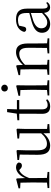

<svg xmlns="http://www.w3.org/2000/svg" viewBox="1092 -1892 814 3037"><g transform="rotate(-90 1498.5 -373.0)"><path d="M201 -318C232 -401 271 -452 325 -476L335 -468C358 -445 374 -433 398 -433C432 -433 446 -452 447 -486C437 -511 407 -526 369 -526C301 -526 234 -468 201 -380L195 -515L182 -523L38 -486V-461L128 -456C130 -406 131 -354 131 -285V-227L129 -36L43 -27V0H298V-27L203 -37L201 -227Z M911 9 1055 0V-27L978 -35V-379L982 -506L972 -518L826 -504V-477L909 -469L908 -128C860 -71 803 -37 744 -37C677 -37 640 -76 640 -187V-379L644 -506L634 -518L487 -504V-478L572 -467L569 -185C568 -37 620 14 715 14C793 14 858 -29 909 -93Z M1335 14C1384 14 1421 -2 1448 -33L1434 -50C1407 -35 1387 -26 1357 -26C1312 -26 1288 -53 1288 -116V-475H1435V-512H1288L1293 -667H1244L1220 -514L1115 -505V-475H1218V-201C1218 -165 1217 -146 1217 -115C1217 -28 1254 14 1335 14Z M1623 -655C1652 -655 1678 -676 1678 -707C1678 -738 1652 -760 1623 -760C1593 -760 1570 -738 1570 -707C1570 -676 1593 -655 1623 -655ZM1593 0H1748V-27L1669 -35L1667 -227V-378L1669 -515L1657 -523L1502 -487V-461L1593 -457C1595 -407 1597 -352 1597 -285V-227C1597 -173 1596 -91 1594 -36L1507 -27V0Z M2258 0H2411V-27L2332 -35L2330 -227V-338C2330 -474 2280 -526 2194 -526C2128 -526 2060 -494 1991 -417L1986 -515L1973 -523L1829 -486V-461L1919 -456C1921 -406 1922 -353 1922 -285V-227L1920 -36L1834 -27V0H2072V-27L1994 -35L1992 -227V-384C2062 -455 2122 -475 2165 -475C2225 -475 2261 -440 2261 -339V-227L2259 -36L2173 -27V0Z M2901 13C2936 13 2965 -2 2985 -33L2970 -49C2954 -32 2942 -26 2925 -26C2896 -26 2881 -45 2881 -111V-354C2881 -476 2825 -526 2713 -526C2606 -526 2534 -479 2513 -398C2517 -377 2531 -365 2553 -365C2576 -365 2591 -376 2596 -407L2612 -478C2641 -490 2669 -495 2696 -495C2776 -495 2812 -466 2812 -354V-316C2767 -305 2718 -292 2674 -279C2546 -241 2499 -190 2499 -114C2499 -31 2559 14 2636 14C2708 14 2753 -18 2814 -83C2821 -23 2848 13 2901 13ZM2812 -115C2746 -52 2708 -32 2666 -32C2608 -32 2570 -64 2570 -126C2570 -179 2602 -221 2688 -253C2725 -266 2769 -279 2812 -291Z"/></g></svg>

Font: Noto Serif CJK SC Light
Style: Regular
Weight: 300
Designer: Ryoko NISHIZUKA 西塚涼子 (kana & ideographs); Frank Grießhammer (Latin, Greek & Cyrillic); Wenlong ZHANG 张文龙 (bopomofo); San
Foundry: Adobe
Version: Version 2.001;hotconv 1.1.0;makeotfexe 2.6.0